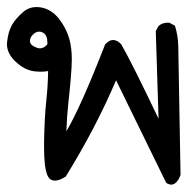

<svg xmlns="http://www.w3.org/2000/svg" viewBox="-21 -323 541 538"><path d="M423.3 -250.5Q430.2 -255.9 436.5 -257.6Q442.9 -259.3 446.8 -259.3Q450.7 -259.3 453.6 -259.3L469.2 -251Q478 -222.7 478.5 -193.8L484.9 167Q481.4 176.8 478.3 181.2Q475.1 185.5 473.1 187.5Q466.8 194.3 459 194.3Q452.6 194.3 444.8 189.5L304.2 -98.1Q247.6 35.2 163.1 171.9Q145 183.1 133.3 183.1Q123.5 183.1 117.2 176.8Q113.8 172.9 111.3 167Q102.5 145.5 102.5 89.4Q102.5 81.1 102.5 72.3Q104 2.4 108.6 -39.8Q113.3 -82 113.8 -124Q105 -122.1 95.5 -122.1Q85.9 -122.1 76.7 -123Q47.4 -126 20.5 -152.3Q-1.5 -174.3 -1.5 -199.2Q-1.5 -203.1 -1 -206.5Q2.4 -235.4 12.2 -252.4Q22 -270 42.5 -288.1Q59.1 -303.2 81.1 -303.2Q87.4 -303.2 93.8 -302.2Q123 -296.9 143.6 -271.2Q164.1 -245.6 173.3 -213.9Q180.2 -189 180.2 -156.2Q180.2 -136.7 177.2 -102.3Q174.3 -67.9 170.4 -33.2Q166.5 1.5 165 44.9Q205.6 -23.9 273.4 -198.2L276.9 -201.7Q286.1 -210.9 295.9 -210.9Q307.6 -210.9 318.8 -198.7Q349.1 -146 423.3 9.8L415.5 -235.8ZM111.8 -203.1Q111.8 -223.6 100.6 -231Q94.7 -234.4 88.4 -234.4Q79.6 -234.4 70.8 -225.6Q63 -217.8 63 -208Q63 -196.3 81.5 -189.5Q86.9 -187.5 90.3 -187.5Q93.8 -187.5 96.2 -188.5Q104.5 -189.9 111.8 -199.2Q111.8 -201.2 111.8 -203.1Z"/></svg>

Font: Bakudai
Style: Medium
Weight: 500
Version: Version 1.48